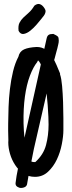

<svg xmlns="http://www.w3.org/2000/svg" viewBox="-20 -887 362 963"><path d="M21.5 -172.9Q22.5 -178.7 21.5 -204.1Q20.5 -229.5 21 -267.1Q21.5 -304.7 22.9 -349.6Q24.4 -394.5 29.8 -440.4Q35.2 -486.3 45.4 -528.8Q55.7 -571.3 72.3 -602.5Q78.1 -628.9 100.6 -639.2Q123 -649.4 164.1 -651.4Q190.4 -651.4 209 -637.7Q227.5 -624 240.7 -604Q253.9 -584 263.7 -560.5Q273.4 -537.1 281.2 -518.6V-513.7Q288.1 -494.1 291.5 -455.6Q294.9 -417 296.4 -374.5Q297.9 -332 297.9 -293Q297.9 -253.9 297.9 -233.4Q297.9 -204.1 290 -163.6Q282.2 -123 265.1 -86.9Q248 -50.8 220.7 -25.4Q193.4 0 155.3 0Q123 0 98.1 -16.6Q73.2 -33.2 56.2 -59.1Q39.1 -85 30.3 -115.2Q21.5 -145.5 21.5 -172.9ZM116.2 -107.4Q118.2 -96.7 127.4 -85.4Q136.7 -74.2 149.4 -74.2H157.2Q198.2 -111.3 210.9 -159.7Q223.6 -208 223.6 -261.7Q223.6 -274.4 222.7 -300.8Q221.7 -327.1 219.2 -359.9Q216.8 -392.6 212.9 -428.7Q209 -464.8 203.1 -496.6Q197.3 -528.3 189.5 -551.8Q181.6 -575.2 170.9 -584Q169.9 -583 168.5 -580.1Q167 -577.1 167 -576.2Q146.5 -550.8 129.9 -506.8Q113.3 -462.9 105 -402.8Q96.7 -342.8 98.1 -268.1Q99.6 -193.4 116.2 -107.4ZM58 31.4Q62.5 -6.1 69.7 -39.2Q76.9 -72.4 85 -109.9V-116.2L213.7 -693.4Q216.4 -706.7 223.5 -711.7Q230.7 -716.8 246 -716.8H247.8Q264.9 -709 269.9 -703.9Q274.8 -698.9 274.8 -683.2Q274.8 -673.9 272.1 -663.7Q269.4 -653.5 267.6 -644.2Q266.7 -641.8 264.5 -633.2Q262.2 -624.7 259.5 -614.5Q256.8 -604.3 254.6 -595.8Q252.3 -587.2 251.4 -584.8V-581.7L149.8 -139.6Q141.7 -95.1 132.2 -51Q122.8 -6.8 115.6 37.7Q112.9 47.1 104.4 51.4Q95.8 55.7 85.9 55.7Q76 55.7 67 49.8Q58 43.9 58 33.8ZM73.2 -732.4Q70.3 -757.8 77.6 -772.5Q85 -787.1 97.2 -798.8Q109.4 -810.5 124 -823.2Q138.7 -835.9 152.3 -858.4Q167 -870.1 179.7 -866.2Q192.4 -862.3 203.1 -845.7Q209 -836.9 208.5 -829.6Q208 -822.3 204.1 -814.9Q200.2 -807.6 194.8 -801.8Q189.5 -795.9 185.5 -790Q177.7 -780.3 163.1 -763.2Q148.4 -746.1 131.8 -732.9Q115.2 -719.7 99.1 -716.8Q83 -713.9 73.2 -732.4Z"/></svg>

Font: Covered By Your Grace
Style: Regular
Weight: 400
Designer: Kimberly Geswein
Foundry: Kimberly Geswein
Version: Version 1.0